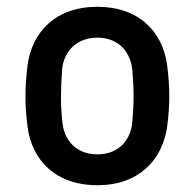

<svg xmlns="http://www.w3.org/2000/svg" viewBox="-20 -535 574 566"><path d="M267 11C389 11 459 -63 473 -163C477 -195 479 -223 479 -251C479 -279 477 -308 473 -341C460 -442 389 -515 267 -515C144 -515 74 -441 61 -341C57 -308 55 -279 55 -251C55 -223 57 -195 61 -163C73 -63 144 11 267 11ZM267 -80C203 -80 169 -123 164 -174C158 -229 159 -272 163 -329C167 -380 203 -424 267 -424C331 -424 365 -380 370 -329C375 -271 375 -229 370 -174C365 -123 331 -80 267 -80Z"/></svg>

Font: Finlandica Medium
Style: Regular
Weight: 500
Designer: Niklas Ekholm, Juho Hiilivirta, Jaakko Suomalainen
Foundry: Helsinki Type Studio
Version: Version 2.000;Glyphs 3.2 (3202)